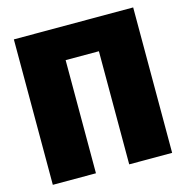

<svg xmlns="http://www.w3.org/2000/svg" viewBox="-110 -856 929 959"><g transform="rotate(-15 355.0 -376.0)"><path d="M663 -752H46V0H269V-585H441V0H663Z"/></g></svg>

Font: Glow Sans SC Normal Heavy
Style: Regular
Weight: 900
Designer: Ryoko NISHIZUKA (kana, bopomofo & ideographs); Paul D. Hunt (Latin, Greek & Cyrillic); Sandoll Communications, Soo-young
Version: Version 0.93